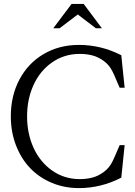

<svg xmlns="http://www.w3.org/2000/svg" viewBox="-20 -944 691 980"><path d="M35.2 -350.1Q35.2 -455.6 79.6 -538.8Q124 -622.1 203.4 -668.5Q282.7 -714.8 382.8 -714.8Q496.1 -714.8 599.1 -662.1L616.2 -496.1H590.8Q585.4 -507.3 573.7 -535.6Q562 -564 554.2 -579.1Q538.1 -612.3 509.3 -633.1Q480.5 -653.8 450.7 -661.4Q420.9 -668.9 387.2 -668.9Q308.1 -668.9 246.1 -625.7Q184.1 -582.5 151.1 -510Q118.2 -437.5 118.2 -350.1Q118.2 -262.7 151.1 -189.9Q184.1 -117.2 246.1 -73.5Q308.1 -29.8 387.2 -29.8Q420.9 -29.8 450.7 -37.4Q480.5 -44.9 509.3 -65.9Q538.1 -86.9 554.2 -120.1Q562 -135.3 573.7 -163.6Q585.4 -191.9 590.8 -203.1H616.2L599.1 -37.1Q495.1 16.1 382.8 16.1Q308.1 16.1 243.4 -11.2Q178.7 -38.6 133.1 -86.7Q87.4 -134.8 61.3 -202.9Q35.2 -271 35.2 -350.1ZM252 -799.8 345.2 -923.8H407.2L500 -799.8H469.2L377 -870.1L284.2 -799.8Z"/></svg>

Font: LT Superior Serif
Style: Regular
Weight: 400
Designer: Daniel Lyons
Foundry: LyonsType
Version: Version 2.120;FEAKit 1.0